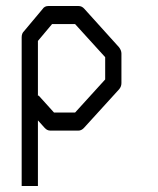

<svg xmlns="http://www.w3.org/2000/svg" viewBox="-20 -490 526 638"><path d="M106 -171 108 -173 159.5 -116H229.5L329.5 -226V-300L229.5 -410H153L106 -354ZM106 -90V128H52V-366Q52 -379 59.5 -386L121.5 -460Q128 -470 140.5 -470H241Q252 -470 260 -461L375.5 -333Q383.5 -322.5 383.5 -312V-214Q383.5 -202 375.5 -193L259 -65Q250.5 -56 240.5 -56H147.5Q136.5 -56 128.5 -65Z"/></svg>

Font: 3270 Nerd Font Mono SemCond
Style: Regular
Weight: 400
Monospace: yes
Version: Version 3.0.1;Nerd Fonts 3.1.1